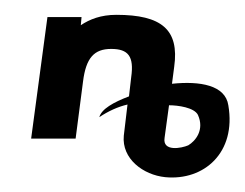

<svg xmlns="http://www.w3.org/2000/svg" viewBox="-20 -187 330 259"><path d="M82 0 92 -77C96 -109 107 -121 130 -121C153 -121 161 -111 157 -83L154 -57C133 -49 117 -40 114 -29C126 -37 139 -43 152 -46L147 -4C144 27 173 49 203 52C255 57 299 19 288 -45C284 -72 250 -78 212 -74L215 -97C222 -147 198 -167 137 -167C116 -167 101 -161 89 -153L90 -164H44L22 0ZM208 -45C220 -45 242 -42 247 -32C256 -12 244 3 234 9C225 13 199 18 202 -1Z"/></svg>

Font: Hussar Tani
Style: DwaKurs
Weight: 700
Foundry: Cannot Into Space Fonts
Version: Version 0.92